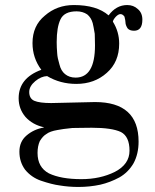

<svg xmlns="http://www.w3.org/2000/svg" viewBox="-20 -522 614 762"><path d="M154 -16V-17Q109 -27 81 -58Q54 -90 54 -132Q54 -212 144 -245Q109 -292 109 -351Q109 -420 158 -460Q206 -502 273 -502Q364 -502 411 -461Q441 -502 485 -502Q510 -502 527 -486Q545 -471 545 -444Q545 -400 512 -400Q494 -400 486 -410Q478 -423 478 -433Q478 -440 474 -456Q467 -466 458 -466Q450 -466 440 -456Q429 -444 428 -436Q453 -396 453 -349Q453 -276 404 -233Q355 -189 283 -189Q219 -189 167 -220Q143 -219 120 -200Q96 -180 96 -157Q96 -131 116 -122Q137 -113 183 -113Q192 -113 270 -115Q346 -117 357 -117Q530 -117 530 40Q530 89 510 126Q489 162 454 182Q417 202 378 211Q336 220 291 220Q253 220 217 214Q186 210 142 195Q105 182 80 152Q57 121 57 80Q57 40 85 16Q114 -9 154 -16ZM205 -355Q205 -334 207 -310Q208 -292 216 -266Q222 -241 238 -228Q255 -214 280 -214Q357 -214 357 -342Q357 -352 356.5 -368Q356 -384 356 -388Q351 -418 348 -430Q342 -452 326 -465Q308 -477 284 -477Q235 -477 220 -445Q205 -414 205 -355ZM344 -15Q326 -15 300.5 -14.5Q275 -14 267 -14Q227 -10 208 -6Q178 -1 164 10Q150 18 138 38Q129 58 129 85Q129 142 174 166Q222 189 303 189Q378 189 436 160Q494 130 494 76Q494 20 460 2Q424 -15 344 -15Z"/></svg>

Font: Bailleul Roman
Style: Roman
Weight: 400
Version: Version 1